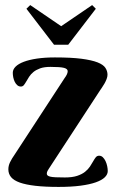

<svg xmlns="http://www.w3.org/2000/svg" viewBox="-20 -735 467 763"><path d="M236.8 -424.8Q241.7 -431.2 245.4 -438.5Q249 -445.8 249 -452.1Q249 -461.4 234.4 -465.3Q219.7 -469.2 180.2 -469.2Q155.8 -469.2 139.6 -463.4Q123.5 -457.5 113 -449Q102.5 -440.4 95.9 -430.2Q89.4 -419.9 84.5 -411.4Q79.6 -402.8 75 -397Q70.3 -391.1 63 -391.1Q54.7 -391.1 48.6 -396.5Q42.5 -401.9 38.6 -409.9Q34.7 -418 32.7 -427.5Q30.8 -437 30.8 -445.8Q30.8 -459 42 -470.2Q53.2 -481.4 74.7 -489.5Q96.2 -497.6 127.2 -502.2Q158.2 -506.8 198.2 -506.8Q263.2 -506.8 304 -501.5Q344.7 -496.1 367.7 -487.1Q390.6 -478 398.9 -465.3Q407.2 -452.6 407.2 -438Q407.2 -430.2 403.6 -420.7Q399.9 -411.1 394.8 -402.3Q389.6 -393.6 384.5 -386Q379.4 -378.4 377 -375L173.8 -64Q172.4 -61.5 169.2 -56.4Q166 -51.3 166 -44.9Q166 -41 168.7 -38.1Q171.4 -35.2 179 -33.2Q186.5 -31.2 200.7 -30.5Q214.8 -29.8 237.8 -29.8Q267.1 -29.8 286.4 -36.1Q305.7 -42.5 317.9 -52.2Q330.1 -62 337.4 -73Q344.7 -84 350.1 -93.8Q355.5 -103.5 360.6 -109.9Q365.7 -116.2 374 -116.2Q382.3 -116.2 388.7 -110.1Q395 -104 399.4 -94.7Q403.8 -85.4 406 -74.7Q408.2 -64 408.2 -55.2Q408.2 -42 396.5 -30.5Q384.8 -19 360.8 -10.5Q336.9 -2 300 2.9Q263.2 7.8 212.9 7.8Q158.7 7.8 120.6 3.4Q82.5 -1 58.6 -9.5Q34.7 -18.1 23.9 -31.2Q13.2 -44.4 13.2 -62Q13.2 -76.2 19.8 -90.1Q26.4 -104 39.1 -122.1ZM194.8 -557.1 85 -700.2 100.1 -714.8 223.1 -630.9 346.2 -714.8 360.8 -700.2 251 -557.1Z"/></svg>

Font: Berkshire Swash
Style: Regular
Weight: 700
Designer: Astigmatic (AOETI)
Foundry: Astigmatic (AOETI)
Version: Version 1.000